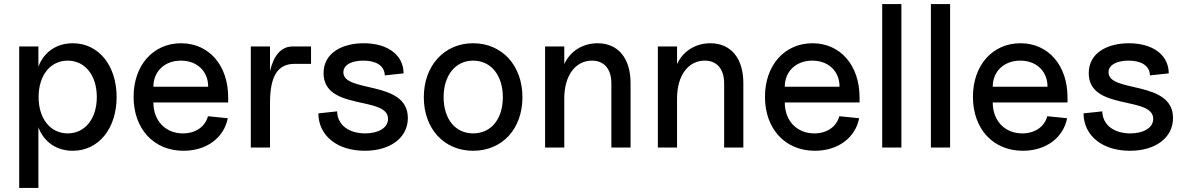

<svg xmlns="http://www.w3.org/2000/svg" viewBox="-20 -730 5866 950"><path d="M340 16C468 16 557 -94 557 -250C557 -406 468 -516 340 -516C259 -516 197 -472 170 -400V-500H75V200H170V-100C197 -28 259 16 340 16ZM315 -70C229 -70 171 -143 171 -250C171 -357 229 -430 315 -430C401 -430 459 -357 459 -250C459 -143 401 -70 315 -70Z M888 16C1002 16 1088 -48 1107 -145L1009 -155C995 -103 948 -70 885 -70C799 -70 739 -132 739 -223H1109V-248C1109 -407 1014 -516 876 -516C738 -516 641 -407 641 -251C641 -92 741 16 888 16ZM1010 -301H739C739 -377 795 -430 875 -430C955 -430 1010 -378 1010 -301Z M1221 0H1316V-221C1316 -353 1354 -414 1437 -414H1519V-500H1427C1372 -500 1334 -456 1316 -378V-500H1221Z M1785 16C1912 16 1998 -49 1998 -146C1998 -335 1679 -269 1679 -372C1679 -412 1725 -430 1778 -430C1837 -430 1882 -408 1884 -357L1977 -367C1976 -463 1892 -516 1780 -516C1674 -516 1581 -469 1581 -368C1581 -180 1900 -257 1900 -142C1900 -95 1848 -70 1787 -70C1709 -70 1650 -109 1648 -179L1555 -169C1557 -54 1653 16 1785 16Z M2321 16C2465 16 2565 -92 2565 -249C2565 -406 2464 -516 2321 -516C2178 -516 2077 -405 2077 -249C2077 -93 2177 16 2321 16ZM2321 -70C2233 -70 2175 -141 2175 -249C2175 -358 2234 -430 2321 -430C2409 -430 2468 -358 2468 -249C2468 -141 2410 -70 2321 -70Z M3005 -317V0H3100V-319C3100 -442 3038 -516 2937 -516C2862 -516 2801 -476 2772 -413V-500H2677V0H2772V-243C2772 -356 2827 -430 2909 -430C2970 -430 3005 -388 3005 -317Z M3563 -317V0H3658V-319C3658 -442 3596 -516 3495 -516C3420 -516 3359 -476 3330 -413V-500H3235V0H3330V-243C3330 -356 3385 -430 3467 -430C3528 -430 3563 -388 3563 -317Z M4012 16C4126 16 4212 -48 4231 -145L4133 -155C4119 -103 4072 -70 4009 -70C3923 -70 3863 -132 3863 -223H4233V-248C4233 -407 4138 -516 4000 -516C3862 -516 3765 -407 3765 -251C3765 -92 3865 16 4012 16ZM4134 -301H3863C3863 -377 3919 -430 3999 -430C4079 -430 4134 -378 4134 -301Z M4345 0H4440V-710H4345Z M4586 0H4681V-710H4586Z M5041 16C5155 16 5241 -48 5260 -145L5162 -155C5148 -103 5101 -70 5038 -70C4952 -70 4892 -132 4892 -223H5262V-248C5262 -407 5167 -516 5029 -516C4891 -516 4794 -407 4794 -251C4794 -92 4894 16 5041 16ZM5163 -301H4892C4892 -377 4948 -430 5028 -430C5108 -430 5163 -378 5163 -301Z M5571 16C5698 16 5784 -49 5784 -146C5784 -335 5465 -269 5465 -372C5465 -412 5511 -430 5564 -430C5623 -430 5668 -408 5670 -357L5763 -367C5762 -463 5678 -516 5566 -516C5460 -516 5367 -469 5367 -368C5367 -180 5686 -257 5686 -142C5686 -95 5634 -70 5573 -70C5495 -70 5436 -109 5434 -179L5341 -169C5343 -54 5439 16 5571 16Z"/></svg>

Font: Uncut Sans Medium
Style: Regular
Weight: 500
Designer: Kasper Nordkvist
Foundry: UNCUT.wtf
Version: Version 1.304;Glyphs 3.2 (3246)